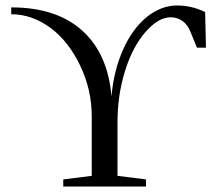

<svg xmlns="http://www.w3.org/2000/svg" viewBox="-20 -681 772 701"><path d="M21 -655V-654Q186 -654 280 -569.5Q374 -485 387 -329Q395 -422 429 -499Q463 -576 516 -619Q568 -661 627 -661Q680 -661 729 -637L732 -507H699L675 -566Q654 -616 604 -618Q558 -618 511 -564Q464 -510 436.5 -422Q409 -334 409 -234V-39L513 -26V0H211V-26L315 -39V-255Q315 -354 272.5 -442Q230 -530 166 -578Q98 -629 21 -629Z"/></svg>

Font: Libra Serif Modern
Style: Regular
Weight: 400
Designer: Stefan Peev, Context Ltd
Foundry: Stefan Peev, Context Ltd
Version: Version 1.000